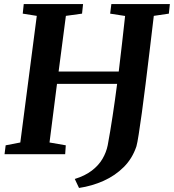

<svg xmlns="http://www.w3.org/2000/svg" viewBox="-20 -763 860 950"><path d="M371 167 350 122.5Q400.5 107 434.2 81.2Q468 55.5 487 23Q506 -9.5 513 -44.5Q525.5 -111.5 537.2 -189Q549 -266.5 559.5 -348H262L225 -58L305.5 -44L302.5 0H2.5L8 -44L80.5 -58L162 -684.5L92.5 -695.5L97.5 -743H391L386 -695.5L306 -684.5L270 -409H567.5Q576 -478.5 583.8 -548Q591.5 -617.5 599 -684L525 -695.5L531 -743H820.5L815.5 -695.5L741 -684.5Q730.5 -596.5 720.2 -510.2Q710 -424 700.2 -346Q690.5 -268 681.8 -204.2Q673 -140.5 666.2 -97.5Q659.5 -54.5 655 -39Q635 21 592.5 63.5Q550 106 492.5 131.8Q435 157.5 371 167Z"/></svg>

Font: Merriweather 28pt
Style: Bold Italic
Weight: 700
Italic angle: -7.8°
Version: Version 2.101